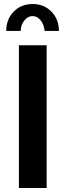

<svg xmlns="http://www.w3.org/2000/svg" viewBox="-20 -935 326 955"><path d="M74 0V-710H212V0ZM142 -855Q119 -855 101 -833Q83 -811 83 -781H11Q11 -839 48 -877Q85 -915 142 -915Q199 -915 236 -877Q273 -839 273 -781H202Q199 -813 182 -834Q165 -855 142 -855Z"/></svg>

Font: Raleway
Style: Bold
Weight: 700
Designer: Matt McInerney, Pablo Impallari, Rodrigo Fuenzalida
Foundry: Matt McInerney, Pablo Impallari, Rodrigo Fuenzalida
Version: Version 4.026